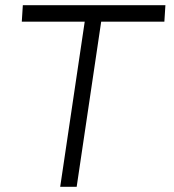

<svg xmlns="http://www.w3.org/2000/svg" viewBox="-20 -720 670 740"><path d="M617.5 -700 613.5 -636.5H370L275.5 0H212L306.5 -636.5H64L68 -700Z"/></svg>

Font: Urbanist Light
Style: Italic
Weight: 300
Italic angle: -8°
Designer: Corey Hu
Foundry: Corey Hu
Version: Version 1.330; ttfautohint (v1.8.4.7-5d5b)